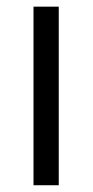

<svg xmlns="http://www.w3.org/2000/svg" viewBox="-20 -548 275 568"><path d="M153.8 -528.3V0H79.1V-528.3Z"/></svg>

Font: Vazirmatn RD FD Light
Style: Regular
Weight: 300
Designer: Saber Rastikerdar
Foundry: Saber Rastikerdar
Version: Version 33.003